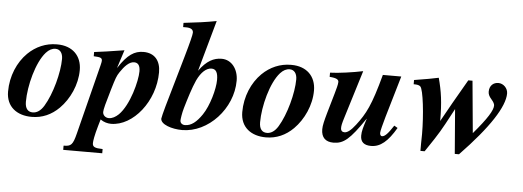

<svg xmlns="http://www.w3.org/2000/svg" viewBox="-58 -860 3336 1225"><g transform="rotate(5 1610.0 -247.0)"><path d="M322 -372C322 -285 285 -145 236 -65C215 -31 191 -16 165 -16C135 -16 116 -36 116 -80C116 -182 155 -335 215 -402C234 -423 254 -433 275 -433C304 -433 322 -410 322 -372ZM280 -462C212 -462 148 -435 97 -385C37 -326 -3 -235 -3 -135C-3 -37 67 13 161 13C228 13 287 -13 336 -62C397 -123 441 -217 441 -311C441 -403 381 -462 284 -462Z M821 -336C821 -275 781 -118 714 -52C695 -34 674 -22 652 -22C630 -22 613 -38 613 -58C613 -75 624 -116 651 -207C673 -280 677 -293 695 -320C721 -359 751 -391 782 -391C806 -391 821 -376 821 -336ZM677 -347 714 -462C612 -446 574 -440 522 -434V-407C567 -405 576 -401 576 -382C576 -372 567 -340 554 -288L458 92C439 168 428 178 380 178V205H630V178C580 177 565 170 565 146C565 132 570 98 589 32L601 -9C623 7 648 13 669 13C811 13 946 -156 946 -341C946 -415 908 -462 836 -462C779 -462 734 -434 678 -347Z M1319 -325C1319 -267 1289 -158 1248 -98C1214 -48 1180 -20 1140 -20C1122 -20 1109 -31 1109 -47C1109 -55 1114 -94 1124 -128C1141 -186 1164 -262 1186 -310C1212 -365 1245 -394 1278 -394C1307 -394 1319 -371 1319 -325ZM1284 -699C1214 -686 1163 -679 1074 -669V-642H1093C1123 -642 1139 -632 1139 -612C1139 -599 1127 -550 1100 -456L1006 -129C996 -93 986 -54 986 -48C986 -11 1058 13 1124 13C1292 13 1444 -152 1444 -331C1444 -404 1401 -462 1337 -462C1286 -462 1241 -439 1193 -373Z M1822 -372C1822 -285 1785 -145 1736 -65C1715 -31 1691 -16 1665 -16C1635 -16 1616 -36 1616 -80C1616 -182 1655 -335 1715 -402C1734 -423 1754 -433 1775 -433C1804 -433 1822 -410 1822 -372ZM1780 -462C1712 -462 1648 -435 1597 -385C1537 -326 1497 -235 1497 -135C1497 -37 1567 13 1661 13C1728 13 1787 -13 1836 -62C1897 -123 1941 -217 1941 -311C1941 -403 1881 -462 1784 -462Z M2471 -133C2436 -79 2416 -59 2399 -59C2388 -59 2385 -70 2385 -80C2385 -92 2397 -137 2410 -183L2488 -449H2370C2316 -249 2286 -194 2228 -118C2198 -79 2176 -63 2158 -63C2144 -63 2134 -71 2134 -88C2134 -103 2136 -115 2150 -160L2243 -462C2182 -449 2084 -435 2033 -434V-407C2079 -404 2091 -394 2091 -379C2091 -363 2082 -333 2074 -304L2037 -176C2023 -126 2015 -95 2015 -70C2015 -17 2043 9 2093 9C2158 9 2197 -23 2291 -161H2292C2274 -106 2266 -80 2266 -51C2266 -10 2290 9 2334 9C2394 9 2441 -31 2493 -120Z M2943 -462H2916C2832 -317 2816 -289 2760 -188C2760 -308 2750 -376 2727 -462C2686 -453 2651 -447 2571 -434V-407C2596 -407 2606 -404 2614 -397C2634 -379 2652 -216 2652 -95C2652 -65 2651 -46 2651 -33V13H2678L2734 -71C2778 -137 2814 -209 2848 -272L2871 13H2898C3081 -177 3170 -316 3170 -400C3170 -433 3142 -462 3109 -462C3079 -462 3052 -442 3052 -402C3052 -387 3057 -373 3074 -354C3088 -338 3094 -326 3094 -316C3094 -286 3062 -232 2974 -129Z"/></g></svg>

Font: XITS
Style: Bold Italic
Weight: 700
Italic angle: -16.33°
Designer: MicroPress Inc., with final additions and corrections provided by Coen Hoffman, Elsevier (retired)
Version: Version 1.302